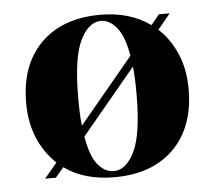

<svg xmlns="http://www.w3.org/2000/svg" viewBox="-44 -562 697 624"><g transform="rotate(-5 305.0 -250.0)"><path d="M142 -32 115 0H80L121 -49Q40 -127 40 -250Q40 -374 110.5 -444.5Q181 -515 305 -515Q401 -515 468 -467L495 -500H530L489 -450Q527 -415 548.5 -364Q570 -313 570 -250Q570 -126 499.5 -55.5Q429 15 305 15Q207 15 142 -32ZM391 -374Q380 -438 356.5 -466.5Q333 -495 305 -495Q265 -495 237.5 -439Q210 -383 210 -250Q210 -197 214 -161ZM400 -250Q400 -305 396 -338L219 -125Q230 -60 253 -32.5Q276 -5 305 -5Q345 -5 372.5 -61Q400 -117 400 -250Z"/></g></svg>

Font: Yeseva One
Style: Regular
Weight: 400
Designer: Jovanny Lemonad
Foundry: Jovanny Lemonad
Version: Version 2.000